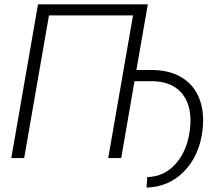

<svg xmlns="http://www.w3.org/2000/svg" viewBox="-20 -731 1034 888"><path d="M610.8 -407.2H681.6Q762.7 -407.2 819.3 -373.5Q876 -339.8 901.1 -277.1Q926.3 -214.4 917 -132.3Q904.3 -15.1 833.7 59.1Q763.2 133.3 657.7 136.7L661.1 87.9Q739.7 86.4 793.2 25.9Q846.7 -34.7 858.4 -132.8Q870.6 -233.4 826.2 -293Q781.7 -352.5 689 -355.5H602.1L540.5 0H480.5L595.2 -659.7H206.5L91.8 0H32.2L155.8 -710.9H663.6Z"/></svg>

Font: RobotoInd Light
Style: Italic
Weight: 300
Italic angle: -12°
Designer: Google
Version: Version 2.001151; 2014